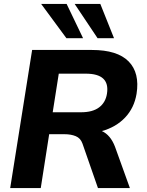

<svg xmlns="http://www.w3.org/2000/svg" viewBox="-20 -960 748 980"><path d="M32 0ZM32 0 144 -705H449Q579 -705 636.5 -646.5Q694 -588 677 -481Q665 -409 618.5 -360Q572 -311 500 -291Q544 -271 567 -211L643 0H480L401 -227Q391 -255 366.5 -265Q342 -275 309 -275H231L188 0ZM249 -387H394Q453 -387 486 -412Q519 -437 526 -482Q542 -584 418 -584H280ZM478 -765 361 -940H492L562 -765ZM319 -765 190 -940H320L404 -765Z"/></svg>

Font: Winston
Style: Bold Italic
Weight: 700
Italic angle: -9°
Designer: Original fonts by Vernon Adams / Changes by Cristiano Sobral
Foundry: Original fonts by Vernon Adams / Changes by Cristiano Sobral
Version: Version 2.503;July 17, 2020;FontCreator 13.0.0.2655 64-bit